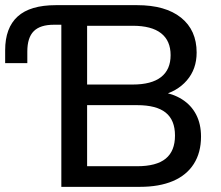

<svg xmlns="http://www.w3.org/2000/svg" viewBox="-20 -725 857 745"><path d="M218 0V-629H189Q136 -629 111 -604Q86 -579 86 -525V-480H0V-530Q0 -617 48.5 -661Q97 -705 197 -705H512Q622 -705 682.5 -656.5Q743 -608 743 -521Q743 -457 705 -413Q667 -369 602 -354V-369Q651 -362 686.5 -339.5Q722 -317 741 -280.5Q760 -244 760 -195Q760 -133 732 -89Q704 -45 651 -22.5Q598 0 523 0ZM318 -80H512Q587 -80 623 -109.5Q659 -139 659 -199Q659 -259 623 -288Q587 -317 512 -317H318ZM318 -397H495Q568 -397 605 -426Q642 -455 642 -511Q642 -567 605 -596Q568 -625 495 -625H318Z"/></svg>

Font: Nunito Sans 12pt SemiBold
Style: Regular
Weight: 600
Designer: Vernon Adams
Foundry: Vernon Adams
Version: Version 3.101;gftools[0.9.27]